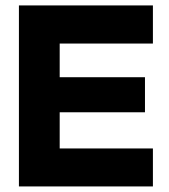

<svg xmlns="http://www.w3.org/2000/svg" viewBox="-20 -670 606 690"><path d="M529.5 -650.5V-513.5H194.5V-392.5H501V-266.5H194.5V-136.5H529.5V0H48V-650.5Z"/></svg>

Font: Overused Grotesk
Style: Bold
Weight: 710
Version: Version 0.004